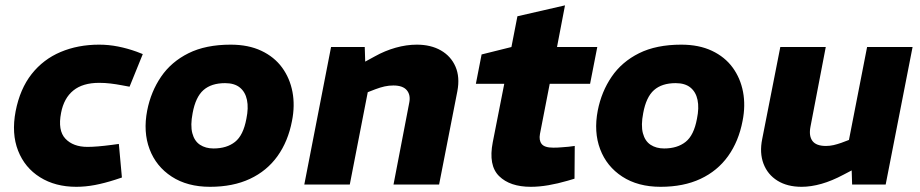

<svg xmlns="http://www.w3.org/2000/svg" viewBox="-20 -693 3455 721"><path d="M266.5 8.5Q187.6 8.5 130.4 -27.3Q73.1 -63 47.9 -127.2Q22.7 -191.5 38.7 -275.4Q55.1 -359.4 98.8 -414.9Q142.5 -470.3 207.7 -497.8Q272.9 -525.3 352.2 -525.3Q388.3 -525.3 423.5 -518.3Q458.7 -511.3 493.3 -498.8L516.2 -489.9L466.5 -367.4L436.9 -372.9Q415.9 -376.9 394.9 -379.4Q373.9 -381.9 352.4 -381.9Q290.7 -381.9 255.4 -353.2Q220 -324.6 209.4 -269.4Q196.4 -203.2 225.5 -172.3Q254.6 -141.4 308.7 -141.4Q342.9 -141.4 399.8 -148.9L426.3 -152.5L437.8 -26.4L412.4 -18Q371.9 -5 336.2 1.8Q300.5 8.5 266.5 8.5Z M768.8 8.5Q683.5 8.5 624.8 -29.8Q566.1 -68 541.7 -132.8Q517.2 -197.5 532.7 -278Q546.7 -349 584.9 -404.9Q623.1 -460.9 687.8 -493.1Q752.4 -525.3 846.3 -525.3Q912.7 -525.3 961.4 -502.3Q1010.1 -479.3 1039.3 -439.3Q1068.5 -399.3 1078.3 -347.8Q1088 -296.3 1076.5 -238.9Q1062 -162.5 1022.1 -106.7Q982.1 -51 918.5 -21.3Q854.8 8.5 768.8 8.5ZM781.8 -135.5Q831.5 -135.5 862.6 -160.2Q893.7 -184.8 905.2 -246.9Q913.7 -287.9 907.4 -317.8Q901.2 -347.6 880.8 -364.2Q860.5 -380.8 825.3 -380.8Q773.6 -380.8 744 -354.7Q714.4 -328.5 703.4 -268.5Q694.4 -222.4 702.2 -192.8Q710 -163.2 731.1 -149.3Q752.2 -135.5 781.8 -135.5Z M1122.7 0 1223.2 -516.4H1349.7L1352.6 -425L1317.3 -443L1387.9 -481.5Q1425.2 -502.4 1465.9 -513.9Q1506.6 -525.3 1545.1 -525.3Q1598.1 -525.3 1635.8 -503.6Q1673.5 -481.9 1690.5 -442.7Q1707.5 -403.5 1697.5 -350.6L1628.9 0H1457.7L1516.7 -306.8Q1522.7 -335.9 1507.9 -353.9Q1493.1 -372 1457.1 -372Q1440.5 -372 1424.4 -368.5Q1408.3 -364.9 1389.7 -357.9L1361 -346.8L1293.5 0Z M1973.3 8.5Q1894.9 8.5 1854.2 -31.7Q1813.5 -71.8 1830.4 -158.7L1873.6 -378.3H1767L1788.5 -488.5L1900.5 -516.4L1923 -631.9L2101.7 -672.9L2071.7 -516.4H2222.9L2195.9 -378.3H2044.3L2007.7 -190.1Q2003.2 -166.5 2013.9 -152.5Q2024.7 -138.5 2057.6 -138.5Q2074.7 -138.5 2088.3 -139.8Q2101.8 -141 2115.4 -142L2138.3 -145L2137.4 -22L2111.9 -14.4Q2074.5 -3.5 2039.6 2.5Q2004.7 8.5 1973.3 8.5Z M2460.8 8.5Q2375.5 8.5 2316.8 -29.8Q2258.1 -68 2233.7 -132.8Q2209.2 -197.5 2224.7 -278Q2238.7 -349 2276.9 -404.9Q2315.1 -460.9 2379.8 -493.1Q2444.4 -525.3 2538.3 -525.3Q2604.7 -525.3 2653.4 -502.3Q2702.1 -479.3 2731.3 -439.3Q2760.5 -399.3 2770.3 -347.8Q2780 -296.3 2768.5 -238.9Q2754 -162.5 2714.1 -106.7Q2674.1 -51 2610.5 -21.3Q2546.8 8.5 2460.8 8.5ZM2473.8 -135.5Q2523.5 -135.5 2554.6 -160.2Q2585.7 -184.8 2597.2 -246.9Q2605.7 -287.9 2599.4 -317.8Q2593.2 -347.6 2572.8 -364.2Q2552.5 -380.8 2517.3 -380.8Q2465.6 -380.8 2436 -354.7Q2406.4 -328.5 2395.4 -268.5Q2386.4 -222.4 2394.2 -192.8Q2402 -163.2 2423.1 -149.3Q2444.2 -135.5 2473.8 -135.5Z M2990 8.5Q2936.5 8.5 2899.5 -14.5Q2862.6 -37.5 2847.1 -78.2Q2831.7 -118.9 2842.2 -170.8L2910.2 -516.4H3080.9L3023.4 -216.7Q3016.9 -182.5 3030.9 -163.7Q3045 -144.9 3081.6 -144.9Q3096.1 -144.9 3110.2 -148.1Q3124.3 -151.4 3138.9 -156.5L3168 -167.5L3236.1 -516.4H3406.9L3305.9 0H3179.9L3177 -91.4L3208.3 -68.8L3147.3 -36.9Q3104.3 -13.9 3064.9 -2.7Q3025.5 8.5 2990 8.5Z"/></svg>

Font: REM Medium
Style: Italic
Weight: 500
Italic angle: -11°
Designer: Octavio Pardo
Foundry: Ashler Design
Version: Version 1.005;gftools[0.9.28]